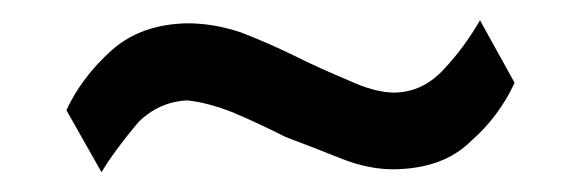

<svg xmlns="http://www.w3.org/2000/svg" viewBox="-20 -347 581 192"><path d="M81.5 -174.8 46.4 -236.8Q61.5 -269.5 91.3 -296.4Q120.6 -322.8 167.5 -323.7Q193.8 -323.7 221.2 -314.5Q248 -304.2 275.9 -290.5Q298.3 -279.3 328.6 -266.6Q355 -254.4 374.5 -254.4Q403.3 -254.9 424.3 -278.3Q443.8 -298.8 460 -326.7L494.6 -264.2Q479 -230.5 451.2 -206.1Q423.3 -178.2 373.5 -177.7Q348.6 -177.7 322.3 -188Q290.5 -200.7 265.6 -210Q241.7 -222.2 213.4 -234.4Q187.5 -244.6 167 -246.6Q138.7 -245.1 118.2 -224.6Q94.7 -196.8 81.5 -174.8Z"/></svg>

Font: Alte DIN 1451 Mittelschrift
Style: Regular
Weight: 400
Designer: Peter Wiegel
Foundry: Peter Wiegel
Version: Version 1.002 September 20, 2019